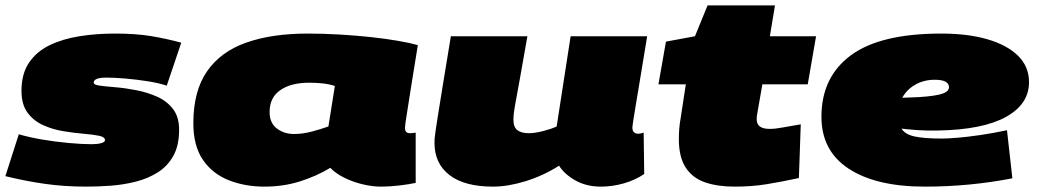

<svg xmlns="http://www.w3.org/2000/svg" viewBox="-38 -685 3872 715"><path d="M-18 -29 32 -185Q69 -174 118.5 -165.5Q168 -157 218 -152.5Q268 -148 303 -148Q325 -148 339 -152Q353 -156 353 -163Q353 -175 330.5 -179.5Q308 -184 272.5 -187Q237 -190 197.5 -196.5Q158 -203 122.5 -219Q87 -235 64.5 -265.5Q42 -296 42 -347Q42 -410 70 -451.5Q98 -493 146.5 -516.5Q195 -540 257.5 -550Q320 -560 390 -560Q468 -560 525 -550.5Q582 -541 637 -526L583 -366Q553 -376 511.5 -382.5Q470 -389 429 -392.5Q388 -396 358 -396Q311 -396 311 -377Q311 -369 334 -366Q357 -363 393 -360Q429 -357 470 -349Q511 -341 547 -325Q583 -309 606 -279.5Q629 -250 629 -202Q629 -143 607.5 -104.5Q586 -66 549.5 -43Q513 -20 467.5 -8.5Q422 3 374.5 6.5Q327 10 283 10Q201 10 128 -0.5Q55 -11 -18 -29Z M1381 10Q1348 10 1311 1Q1274 -8 1242.5 -24Q1211 -40 1192 -60Q1141 -29 1079 -9.5Q1017 10 947 10Q874 10 813.5 -14Q753 -38 717.5 -90Q682 -142 682 -226Q682 -346 733 -419.5Q784 -493 879.5 -526.5Q975 -560 1108 -560Q1165 -560 1225.5 -556.5Q1286 -553 1342 -547Q1398 -541 1444 -533Q1490 -525 1518 -517Q1503 -427 1494 -368.5Q1485 -310 1479.5 -276.5Q1474 -243 1472 -228Q1470 -213 1470 -208Q1470 -200 1474 -194.5Q1478 -189 1489 -189Q1498 -189 1510 -191V-4Q1488 1 1451 5.5Q1414 10 1381 10ZM1185 -214 1209 -365Q1187 -372 1162.5 -374.5Q1138 -377 1113 -377Q1046 -377 1006 -349.5Q966 -322 966 -268Q966 -227 993 -206.5Q1020 -186 1057 -186Q1089 -186 1123 -195Q1157 -204 1185 -214Z M1798 10Q1692 10 1636 -33Q1580 -76 1580 -153Q1580 -160 1580.5 -168.5Q1581 -177 1584 -197.5Q1587 -218 1593.5 -259Q1600 -300 1611.5 -370.5Q1623 -441 1641 -550H1926Q1909 -452 1898.5 -394.5Q1888 -337 1882.5 -307Q1877 -277 1875.5 -263.5Q1874 -250 1874 -239Q1874 -211 1889 -200Q1904 -189 1931 -189Q1954 -189 1985 -197Q2016 -205 2035 -214L2087 -550H2372Q2356 -452 2345.5 -389Q2335 -326 2329 -290Q2323 -254 2320.5 -237.5Q2318 -221 2317.5 -216Q2317 -211 2317 -210Q2317 -197 2323.5 -192Q2330 -187 2337 -187Q2339 -187 2344 -187.5Q2349 -188 2359 -191L2361 -37Q2327 -14 2284.5 -2Q2242 10 2200 10Q2145 10 2104 -13.5Q2063 -37 2044 -68Q1986 -31 1920 -10.5Q1854 10 1798 10Z M2944 -222 2937 -22Q2872 -8 2817 1Q2762 10 2697 10Q2634 10 2587.5 -6Q2541 -22 2515.5 -61Q2490 -100 2490 -167Q2490 -185 2491.5 -205Q2493 -225 2497 -247L2516 -371H2414L2442 -530L2550 -550L2597 -665H2848L2829 -550H3001L2970 -371H2801L2781 -256Q2780 -252 2780 -248Q2780 -244 2780 -240Q2780 -205 2828 -205Q2849 -205 2875 -210Q2901 -215 2944 -222Z M3732 -21Q3655 -6 3573.5 2Q3492 10 3406 10Q3225 10 3123 -56.5Q3021 -123 3021 -250Q3021 -398 3130.5 -479Q3240 -560 3467 -560Q3567 -560 3640 -538.5Q3713 -517 3753.5 -477Q3794 -437 3794 -379Q3794 -297 3708 -249.5Q3622 -202 3456 -199Q3412 -198 3378.5 -200.5Q3345 -203 3319 -206Q3332 -185 3367 -177Q3402 -169 3470 -169Q3490 -169 3527 -172Q3564 -175 3612 -182Q3660 -189 3712 -200ZM3443 -388Q3403 -388 3371 -370Q3339 -352 3322 -321Q3329 -321 3336 -321.5Q3343 -322 3351 -322Q3421 -324 3458.5 -332.5Q3496 -341 3496 -360Q3496 -388 3443 -388Z"/></svg>

Font: Georama ExtraExtended Black
Style: Italic
Weight: 900
Width: 8
Italic angle: -9°
Designer: Jean-Baptiste Levee
Foundry: Production Type
Version: Version 1.000